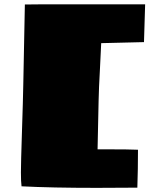

<svg xmlns="http://www.w3.org/2000/svg" viewBox="-20 -802 735 905"><path d="M436 83.5Q222.2 83.5 81.5 76.2Q78.6 54.7 78.6 11Q78.6 -32.7 83.5 -181.2Q88.4 -329.6 89.8 -406.2L97.2 -780.8L187.5 -781.7H664.1L658.7 -603.5L457 -598.6Q456.5 -574.7 451.2 -479Q445.8 -383.3 444.8 -327.6L439.9 -98.1H494.6Q586.4 -98.1 630.4 -96.2Q630.4 -4.4 627.4 82.5Z"/></svg>

Font: Seymour One
Style: Book
Weight: 400
Designer: vernon adams
Foundry: vernon adams
Version: Version 1.000; ttfautohint (v0.93) -l 8 -r 50 -G 200 -x 0 -w